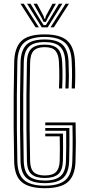

<svg xmlns="http://www.w3.org/2000/svg" viewBox="-20 -989 464 1016"><path d="M216.9 7Q135.1 7 95.9 -24.9Q56.6 -56.9 54.9 -135.6Q53 -227.9 52.3 -313.7Q51.6 -399.4 52.4 -484.8Q53.2 -570.1 55.1 -661Q56.9 -736.2 92.7 -771.6Q128.5 -807 216.3 -807Q299 -807 335.9 -773.7Q372.9 -740.4 376.5 -664.6Q378.3 -624.6 378.3 -592.7Q378.3 -560.8 376.4 -520.9H359.5Q361 -553.2 361.2 -587.1Q361.5 -621.1 359.5 -664Q356.4 -736 321.5 -764.8Q286.6 -793.6 216.3 -793.6Q141.7 -793.6 107.6 -763.1Q73.5 -732.6 71.8 -660.4Q69.9 -571.1 69.2 -482.9Q68.5 -394.8 69.3 -308.1Q70.1 -221.3 71.8 -136Q73.4 -64.7 108.3 -35.6Q143.2 -6.4 216.9 -6.4Q292.7 -6.4 326.6 -36.6Q360.4 -66.8 362.7 -136Q363.6 -166 364.1 -194.9Q364.5 -223.9 364.4 -255.8Q364.4 -287.7 363.5 -326.2H219.6V-340.9H380Q381.5 -278.6 381.4 -233Q381.2 -187.5 379.6 -135.6Q377.2 -59.3 339.4 -26.1Q301.6 7 216.9 7ZM216.9 -19.9Q151.4 -19.9 120.8 -46.5Q90.3 -73.1 88.6 -137Q86.8 -221 86.1 -305.8Q85.4 -390.7 86.1 -478.8Q86.7 -567 88.9 -660.4Q90.6 -721.6 118.8 -750.9Q146.9 -780.1 216.3 -780.1Q280.9 -780.1 310.4 -753Q339.8 -726 342.7 -663.2Q344.5 -623.2 344.5 -591.7Q344.5 -560.1 342.7 -520.9H325.8Q327.6 -559.1 327.6 -590.7Q327.6 -622.3 325.8 -661.8Q323.1 -718.8 297.3 -742.6Q271.6 -766.4 216.3 -766.4Q156.8 -766.4 132 -740.7Q107.1 -715 105.8 -660Q103.7 -568.9 103 -482.7Q102.3 -396.5 103 -311.1Q103.6 -225.8 105.5 -136.8Q107.1 -79 134.4 -56.3Q161.7 -33.6 216.9 -33.6Q274 -33.6 300.6 -57.2Q327.3 -80.9 329 -137.2Q329.9 -170.6 330.3 -206.1Q330.8 -241.6 330.2 -296.9H219.6V-311.6H347.1Q347.5 -267.7 347.3 -222.1Q347.2 -176.4 345.9 -136.8Q343.8 -73.5 313.4 -46.7Q283 -19.9 216.9 -19.9ZM216.9 -47.1Q169.1 -47.1 146.4 -67.4Q123.6 -87.7 122.4 -137.2Q120.7 -225.1 119.9 -310.1Q119.2 -395 119.9 -481.3Q120.6 -567.5 122.4 -659.2Q123.6 -710 145.8 -731.4Q168.1 -752.9 216.3 -752.9Q263.5 -752.9 285 -731.6Q306.5 -710.2 308.9 -660.9Q310.7 -622.4 310.7 -590.8Q310.7 -559.2 308.9 -520.9H292Q293.6 -551.7 293.8 -573.2Q294.1 -594.7 293.6 -614.7Q293.1 -634.6 292 -660.3Q290.2 -700.4 273.8 -719.9Q257.4 -739.5 216.3 -739.5Q176.7 -739.5 158.5 -720.8Q140.3 -702.1 139.3 -657Q137.4 -570.3 136.7 -483.1Q136 -395.9 136.8 -309.3Q137.6 -222.8 139.3 -138Q140.2 -95.7 158.7 -78.1Q177.3 -60.5 216.9 -60.5Q258.6 -60.5 276.7 -79.2Q294.8 -97.8 296 -139Q296.8 -166.8 296.8 -199.1Q296.7 -231.4 296 -267.6H219.6V-282.2H313.3Q313.8 -234.9 313.7 -198.6Q313.6 -162.3 312.9 -138Q311.5 -87.8 288.2 -67.4Q264.8 -47.1 216.9 -47.1ZM88.2 -969.2H106.1L185.8 -844.4H168.3ZM123.2 -969.2H141.5L194.6 -881.4L210.9 -855.9H222.5L238.6 -881.3L291.8 -969.2H310L232.4 -844.4H200.9ZM157.7 -969.2H176L210.7 -903.6L214.1 -890.2H219.3L222.6 -903.6L257.6 -969.2H275.9L233.3 -894.3L222.9 -873.2H210.5L200.2 -894.3ZM327.1 -969.2H345L264.9 -844.4H247.4Z"/></svg>

Font: Big Shoulders Inline Text SC Thin
Style: Regular
Weight: 100
Designer: Patric King
Foundry: XO Type Co
Version: Version 2.002